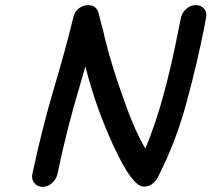

<svg xmlns="http://www.w3.org/2000/svg" viewBox="-20 -722 825 749"><path d="M146 7Q126 7 114 -8Q105 -19 105 -34Q105 -38 106 -42Q143 -218 195 -393Q234 -523 266 -654Q271 -681 298 -696Q311 -702 323 -702Q357 -702 365 -669Q373 -636 382 -604Q409 -480 475 -300Q509 -207 546 -144Q546 -143 547 -143V-142Q568 -193 585 -244L594 -271Q640 -416 681 -629L686 -654Q691 -674 707.5 -688Q724 -702 744 -702Q764 -702 776 -688Q785 -678 785 -664Q785 -659 784 -654L777 -616Q749 -475 711 -335Q671 -178 595 -29Q575 6 541 6Q502 6 442 -113Q360 -278 313 -463L293 -393Q240 -218 204 -42Q199 -22 182.5 -7.5Q166 7 146 7Z"/></svg>

Font: Bad Comic
Style: Italic
Weight: 400
Italic angle: -11°
Designer: GGBotNet
Foundry: GGBotNet
Version: 0.95